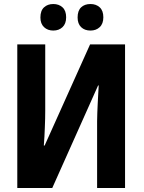

<svg xmlns="http://www.w3.org/2000/svg" viewBox="-20 -935 717 955"><path d="M66 -714H205V-384Q205 -366 204.5 -344.5Q204 -323 203 -300.5Q202 -278 201 -255.5Q200 -233 198 -211H202L428 -714H602V0H463V-332Q463 -351 464 -373.5Q465 -396 466 -419.5Q467 -443 468.5 -466.5Q470 -490 471 -510H468L240 0H66ZM181 -848Q181 -882 199 -898.5Q217 -915 245 -915Q273 -915 291 -898.5Q309 -882 309 -849Q309 -817 291 -800Q273 -783 245 -783Q217 -783 199 -800Q181 -817 181 -848ZM366 -848Q366 -882 383.5 -898.5Q401 -915 430 -915Q458 -915 476 -898.5Q494 -882 494 -849Q494 -817 476 -800Q458 -783 430 -783Q401 -783 383.5 -800Q366 -817 366 -848Z"/></svg>

Font: Noto Sans Display Condensed
Style: Bold
Weight: 700
Width: 3
Designer: Monotype Design Team
Foundry: Monotype Imaging Inc.
Version: Version 2.003